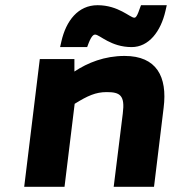

<svg xmlns="http://www.w3.org/2000/svg" viewBox="-20 -718 680 738"><path d="M228 0 267 -319C317 -350 348 -364 390 -364C441 -364 461 -352 452 -282L417 0H572L609 -304C624 -423 582 -503 459 -503C382 -503 317 -477 266 -443V-491H133L73 0ZM211 -537H315L321 -553C334 -586 343 -585 346 -585C363 -585 406 -537 486 -537C552 -537 598 -597 616 -676L621 -698H522L516 -682C505 -649 499 -650 496 -650C480 -650 435 -698 355 -698C280 -698 234 -638 216 -559Z"/></svg>

Font: Falling Sky
Style: ExBdObl
Weight: 400
Designer: Paul D. Hunt
Foundry: Adobe Systems Incorporated
Version: Version 1.02